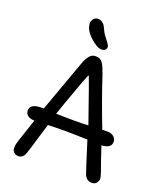

<svg xmlns="http://www.w3.org/2000/svg" viewBox="-176 -1104 1044 1228"><g transform="rotate(20 346.0 -490.0)"><path d="M476 -241 347 -244Q251 -244 207 -242Q196 -209 175.5 -138.5Q155 -68 142 -29Q129 10 96 10Q77 10 65.5 -2Q54 -14 54 -28.5Q54 -43 55.5 -52Q57 -61 62.5 -79Q68 -97 74 -113Q103 -199 116 -239Q87 -239 70.5 -251.5Q54 -264 54 -285Q54 -332 128 -332H146Q242 -600 256.5 -638.5Q271 -677 273 -683Q275 -689 279.5 -700.5Q284 -712 287.5 -717.5Q291 -723 296 -731Q301 -739 305.5 -743.5Q310 -748 316 -752Q329 -760 343.5 -760Q358 -760 367 -757Q376 -754 384 -746Q392 -738 397.5 -729Q403 -720 410.5 -701Q418 -682 424 -666Q472 -519 544 -332L580 -333Q606 -333 622.5 -319Q639 -305 639 -284Q639 -240 573 -237Q583 -205 600 -156Q639 -50 639 -33.5Q639 -17 627.5 -3.5Q616 10 596 10Q560 10 544 -29Q527 -78 476 -241ZM232 -328Q296 -326 355.5 -326Q415 -326 451 -328Q346 -630 344 -630Q338 -630 258 -404ZM236 -946Q236 -963 247.5 -976.5Q259 -990 276.5 -990Q294 -990 306.5 -980.5Q319 -971 324.5 -961.5Q330 -952 339 -932Q348 -912 372 -882.5Q396 -853 396 -841Q396 -829 387.5 -821Q379 -813 363 -813Q331 -813 283.5 -857.5Q236 -902 236 -946Z"/></g></svg>

Font: Delius Unicase
Style: Regular
Weight: 400
Designer: Natalia Raices
Foundry: Natalia Raices
Version: Version 1.002